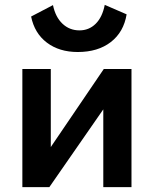

<svg xmlns="http://www.w3.org/2000/svg" viewBox="-20 -770 633 790"><path d="M300 -556Q224 -556 173 -594.5Q122 -633 108 -702L198 -749Q208 -700 237 -672.5Q266 -645 307 -645Q346 -645 373.5 -672Q401 -699 411 -750L501 -711Q489 -638 436 -597Q383 -556 300 -556ZM72 0V-486H189V-165L407 -486H521V0H405V-320L183 0Z"/></svg>

Font: Cantarell
Style: Bold
Weight: 700
Designer: Dave Crossland, Nikolaus Waxweiler, Florian Fecher, Jacques Le Bailly, Eben Sorkin, Alexei Vanyashin, Alexios Zavras, Em
Version: Version 0.303